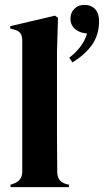

<svg xmlns="http://www.w3.org/2000/svg" viewBox="-20 -765 425 785"><path d="M276 -510 263 -529Q288 -548 307 -572Q326 -596 336 -628L322 -630Q297 -635 282.5 -650.5Q268 -666 268 -688Q268 -713 284 -729Q300 -745 325 -745Q354 -745 370 -726.5Q386 -708 385 -675Q384 -620 355 -580Q326 -540 276 -510ZM23 0V-10L35 -14Q71 -26 71 -64V-599Q71 -619 63 -629.5Q55 -640 35 -645L22 -648V-658L205 -701L217 -692L213 -552V-210Q213 -173 213.5 -136.5Q214 -100 214 -64Q214 -44 222 -31.5Q230 -19 249 -13L262 -10V0Z"/></svg>

Font: DM Serif Display
Style: Regular
Weight: 400
Designer: Colophon Foundry, Frank Grießhammer
Foundry: Colophon Foundry
Version: Version 5.200; ttfautohint (v1.8.3)